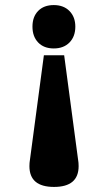

<svg xmlns="http://www.w3.org/2000/svg" viewBox="-20 -500 427 757"><path d="M108 -395Q108 -434 130.5 -457Q153 -480 192 -480Q231 -480 254 -456.5Q277 -433 277 -395Q277 -356 254 -332.5Q231 -309 192 -309Q153 -309 130.5 -332.5Q108 -356 108 -395ZM96 155Q96 146 96.5 142.5Q97 139 97 138L153 -282H233L289 138Q289 139 289.5 142.5Q290 146 290 155Q290 237 193 237Q96 237 96 155Z"/></svg>

Font: Taviraj ExtraBold
Style: Regular
Weight: 800
Designer: Katatrad Team
Foundry: CadsonDemak
Version: Version 1.001